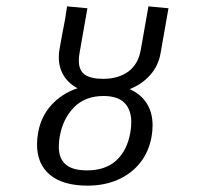

<svg xmlns="http://www.w3.org/2000/svg" viewBox="-20 -573 640 604"><path d="M96.5 -118.5Q96.5 -138 100 -156Q109 -207 142 -243Q175 -279 224 -295.5Q196 -310 180.5 -335Q165 -360 165 -393Q165 -405.5 167 -417L176.5 -469.5Q185.5 -512 191 -553L255 -547L230 -405Q228 -393.5 228 -382Q228 -352 246.5 -338.5Q265 -325 304.5 -325Q352.5 -325 383.8 -348Q415 -371 423 -417L447 -553L510 -547L485 -405Q478 -365.5 452.2 -336.8Q426.5 -308 388 -292.5Q423 -277 441.5 -248Q460 -219 460 -178.5Q460 -162 457 -144Q448.5 -95.5 420.8 -60.8Q393 -26 350.5 -7.5Q308 11 255.5 11Q178.5 11 137.5 -22.8Q96.5 -56.5 96.5 -118.5ZM390 -156Q393 -173.5 393 -188.5Q393 -227.5 371.8 -249.2Q350.5 -271 305.5 -271Q248 -271 213 -235.5Q178 -200 168 -144Q165 -127 165 -111.5Q165 -74.5 186.5 -55.8Q208 -37 254 -37Q311.5 -37 345.8 -68.2Q380 -99.5 390 -156Z"/></svg>

Font: JuliaMono Italic
Style: Regular
Weight: 400
Italic angle: -9°
Monospace: yes
Designer: cormullion
Foundry: corm
Version: Version 0.049; ttfautohint (v1.8.4)